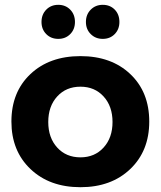

<svg xmlns="http://www.w3.org/2000/svg" viewBox="-20 -778 673 804"><path d="M224.1 -757.8Q254.4 -757.8 274.2 -737.5Q293.9 -717.3 293.9 -686Q293.9 -655.3 274.2 -635.3Q254.4 -615.2 224.1 -615.2Q193.4 -615.2 173.6 -635.3Q153.8 -655.3 153.8 -686Q153.8 -717.3 173.6 -737.5Q193.4 -757.8 224.1 -757.8ZM410.2 -757.8Q440.9 -757.8 460.4 -737.8Q480 -717.8 480 -686Q480 -655.3 460.4 -635.3Q440.9 -615.2 410.2 -615.2Q379.9 -615.2 359.9 -635.3Q339.8 -655.3 339.8 -686Q339.8 -717.3 359.9 -737.5Q379.9 -757.8 410.2 -757.8ZM316.9 -543Q446.3 -543 525.6 -467.8Q605 -392.6 605 -269Q605 -146 525.4 -70.1Q445.8 5.9 316.9 5.9Q187.5 5.9 107.7 -70.1Q27.8 -146 27.8 -269Q27.8 -392.6 107.4 -467.8Q187 -543 316.9 -543ZM316.9 -415Q256.8 -415 219.5 -374Q182.1 -333 182.1 -267.1Q182.1 -201.2 219.5 -160.2Q256.8 -119.1 316.9 -119.1Q376.5 -119.1 413.8 -160.2Q451.2 -201.2 451.2 -267.1Q451.2 -333 413.8 -374Q376.5 -415 316.9 -415Z"/></svg>

Font: Montserrat arm SemiBold
Style: Regular
Weight: 600
Designer: Julieta Ulanovsky
Foundry: Julieta Ulanovsky
Version: Version 6.000;PS 006.000;hotconv 1.0.88;makeotf.lib2.5.64775